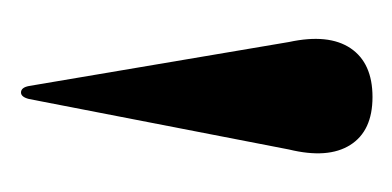

<svg xmlns="http://www.w3.org/2000/svg" viewBox="-120 -714 392 192"><g transform="rotate(90 76.0 -618.0)"><path d="M72.5 -443Q67.5 -443 66 -451L22 -711Q13.5 -750.5 28.2 -772.5Q43 -794.5 77 -794.5Q111 -794.5 125 -772.2Q139 -750 129.5 -711L79 -451Q77 -443 72.5 -443Z"/></g></svg>

Font: Fraunces 144pt S000 SemiBold
Style: Regular
Weight: 600
Version: Version 1.000; ttfautohint (v1.8.3)